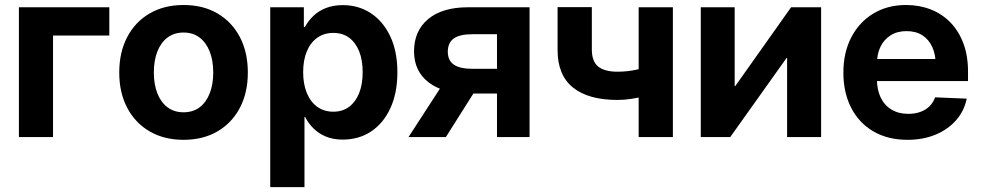

<svg xmlns="http://www.w3.org/2000/svg" viewBox="-20 -559 4000 783"><path d="M425.8 -529.3V-414.1H196.3V0H57.1V-529.3Z M728.5 11.2Q649.4 11.2 590.3 -23.2Q531.2 -57.6 498.8 -119.4Q466.3 -181.2 466.3 -263.2Q466.3 -345.7 498.8 -407.7Q531.2 -469.7 590.3 -504.2Q649.4 -538.6 728.5 -538.6Q808.1 -538.6 866.9 -504.2Q925.8 -469.7 958.3 -407.7Q990.7 -345.7 990.7 -263.2Q990.7 -181.2 958.3 -119.4Q925.8 -57.6 866.9 -23.2Q808.1 11.2 728.5 11.2ZM728.5 -101.1Q767.1 -101.1 793.9 -121.3Q820.8 -141.6 835.2 -178.2Q849.6 -214.8 849.6 -263.2Q849.6 -312.5 835.2 -348.9Q820.8 -385.3 793.9 -405.8Q767.1 -426.3 728.5 -426.3Q690.4 -426.3 663.3 -406Q636.2 -385.7 621.8 -349.1Q607.4 -312.5 607.4 -263.2Q607.4 -214.8 621.8 -178.2Q636.2 -141.6 663.3 -121.3Q690.4 -101.1 728.5 -101.1Z M1082 204.1V-529.3H1219.2V-449.2H1223.6Q1236.8 -473.6 1257.8 -493.9Q1278.8 -514.2 1308.8 -526.1Q1338.9 -538.1 1377.9 -538.1Q1442.4 -538.1 1492.4 -505.1Q1542.5 -472.2 1571.5 -410.9Q1600.6 -349.6 1600.6 -264.2Q1600.6 -179.7 1572 -117.9Q1543.5 -56.2 1493.4 -22.9Q1443.4 10.3 1377.4 10.3Q1338.4 10.3 1308.8 -2.2Q1279.3 -14.6 1258.3 -35.4Q1237.3 -56.2 1224.6 -81.5H1221.7V204.1ZM1339.4 -103.5Q1377 -103.5 1403.6 -123.3Q1430.2 -143.1 1444.6 -179.2Q1459 -215.3 1459 -264.6Q1459 -314 1444.6 -349.9Q1430.2 -385.7 1403.6 -405.3Q1377 -424.8 1339.4 -424.8Q1301.3 -424.8 1273.7 -405Q1246.1 -385.3 1231.2 -349.4Q1216.3 -313.5 1216.3 -264.6Q1216.3 -216.3 1231.2 -179.9Q1246.1 -143.6 1273.7 -123.5Q1301.3 -103.5 1339.4 -103.5Z M2139.6 0H2006.8V-419.4H1906.2Q1854.5 -419.4 1830.3 -401.9Q1806.2 -384.3 1806.2 -348.1Q1806.2 -312.5 1830.8 -295.4Q1855.5 -278.3 1908.2 -278.3H2062.5V-177.7H1892.6Q1786.1 -177.7 1727.3 -223.6Q1668.5 -269.5 1668.5 -349.6Q1668.5 -433.1 1726.1 -481.2Q1783.7 -529.3 1888.2 -529.3H2139.6ZM1798.3 0H1646L1799.8 -237.3H1948.2Z M2498 -151.4Q2379.9 -151.4 2316.9 -201.9Q2253.9 -252.4 2253.9 -354.5V-529.8H2393.6V-357.4Q2393.6 -308.1 2419.7 -287.4Q2445.8 -266.6 2498 -266.6Q2537.6 -266.6 2575 -274.7Q2612.3 -282.7 2654.3 -297.4V-182.1Q2635.7 -174.3 2609.6 -167.2Q2583.5 -160.2 2554.7 -155.8Q2525.9 -151.4 2498 -151.4ZM2584.5 0V-529.3H2724.1V0Z M3328.6 0H3189.9V-322.3H3187.5L2958 0H2837.9V-529.3H2976.1V-208H2978.5L3206.1 -529.3H3328.6Z M3681.2 11.2Q3600.6 11.2 3541.7 -23.2Q3482.9 -57.6 3451.2 -119.4Q3419.4 -181.2 3419.4 -263.2Q3419.4 -344.2 3451.4 -406.2Q3483.4 -468.3 3541 -503.4Q3598.6 -538.6 3674.8 -538.6Q3729.5 -538.6 3775.6 -520.5Q3821.8 -502.4 3856 -467.3Q3890.1 -432.1 3908.9 -381.8Q3927.7 -331.5 3927.7 -267.1V-228.5H3474.1V-318.4H3859.9L3795.9 -295.4Q3795.9 -336.9 3781.7 -367.7Q3767.6 -398.4 3741.2 -415.3Q3714.8 -432.1 3676.8 -432.1Q3639.2 -432.1 3612.1 -415Q3585 -397.9 3570.6 -368.2Q3556.2 -338.4 3556.2 -298.3V-236.8Q3556.2 -193.4 3571.5 -161.4Q3586.9 -129.4 3615.7 -112.1Q3644.5 -94.7 3684.1 -94.7Q3711.9 -94.7 3733.9 -102.8Q3755.9 -110.8 3771 -126Q3786.1 -141.1 3793.5 -162.1L3922.4 -156.7Q3912.1 -106.4 3879.2 -68.8Q3846.2 -31.2 3795.4 -10Q3744.6 11.2 3681.2 11.2Z"/></svg>

Font: Inter Cardless Tabular Bold
Style: Bold
Weight: 700
Designer: Rasmus Andersson
Foundry: rsms
Version: Version 4.000;git-4fc901f